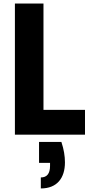

<svg xmlns="http://www.w3.org/2000/svg" viewBox="-20 -759 513 1082"><path d="M326 41H200V159H262V176C262 220 244 241 210 241V303C302 303 346 244 346 156C346 121 340 83 326 41ZM64 0H459V-140H225V-739H64Z"/></svg>

Font: Malmofest
Style: Bold
Weight: 700
Designer: Jonny Pinhorn (Poppins), Kolossal
Version: Version 1.004;Glyphs 3.1.2 (3151)